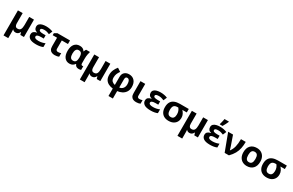

<svg xmlns="http://www.w3.org/2000/svg" viewBox="286 -2891 7976 5226"><g transform="rotate(30 4274.5 -278.0)"><path d="M582 -546V0H469L448 -73H441Q421 -32 391.5 -11Q362 10 319 10Q258 10 225 -34H222Q224 -24 225 -2.5Q226 19 226.5 42.5Q227 66 227 84V240H78V-546H227V-227Q227 -109 316 -109Q383 -109 408 -155.5Q433 -202 433 -289V-546Z M1070 -336V-233H988Q911 -233 878 -216Q845 -199 845 -166Q845 -139 875 -122Q905 -105 976 -105Q1037 -105 1089.5 -118Q1142 -131 1177 -147V-28Q1140 -11 1086 -0.5Q1032 10 965 10Q824 10 761 -34Q698 -78 698 -151Q698 -211 734.5 -241Q771 -271 831 -282V-287Q778 -299 752.5 -331.5Q727 -364 727 -413Q727 -465 759 -496.5Q791 -528 845 -542Q899 -556 965 -556Q1022 -556 1079 -545Q1136 -534 1178 -515L1132 -407Q1096 -422 1057.5 -434Q1019 -446 969 -446Q860 -446 860 -395Q860 -363 892.5 -349.5Q925 -336 995 -336Z M1715 -546V-434H1521V-171Q1521 -140 1539 -124.5Q1557 -109 1586 -109Q1611 -109 1634 -113.5Q1657 -118 1680 -126V-15Q1657 -4 1624 3Q1591 10 1552 10Q1501 10 1460 -6Q1419 -22 1395.5 -61Q1372 -100 1372 -171V-434H1235V-496L1321 -546Z M2012 10Q1916 10 1857 -61.5Q1798 -133 1798 -271Q1798 -410 1858.5 -482.5Q1919 -555 2023 -555Q2081 -555 2118 -534.5Q2155 -514 2180 -473H2187Q2191 -490 2199.5 -510.5Q2208 -531 2220 -546H2343Q2332 -514 2320 -453Q2308 -392 2308 -325V-173Q2308 -139 2320.5 -127Q2333 -115 2349 -115Q2356 -115 2365 -116.5Q2374 -118 2378 -120V-3Q2371 2 2349 6Q2327 10 2311 10Q2261 10 2230 -8Q2199 -26 2182 -72H2172Q2149 -38 2111 -14Q2073 10 2012 10ZM2057 -109Q2119 -109 2143 -146.5Q2167 -184 2169 -266V-272Q2169 -352 2144.5 -394Q2120 -436 2055 -436Q2002 -436 1976 -393.5Q1950 -351 1950 -270Q1950 -109 2057 -109Z M2982 -546V0H2869L2848 -73H2841Q2821 -32 2791.5 -11Q2762 10 2719 10Q2658 10 2625 -34H2622Q2624 -24 2625 -2.5Q2626 19 2626.5 42.5Q2627 66 2627 84V240H2478V-546H2627V-227Q2627 -109 2716 -109Q2783 -109 2808 -155.5Q2833 -202 2833 -289V-546Z M3217 -557 3325 -487Q3287 -435 3266 -384Q3245 -333 3245 -267Q3245 -190 3283.5 -154Q3322 -118 3377 -107V-359Q3377 -455 3432 -504.5Q3487 -554 3572 -554Q3681 -554 3744 -483Q3807 -412 3807 -289Q3807 -196 3766 -133Q3725 -70 3658.5 -36Q3592 -2 3515 6V240H3377V6Q3299 -2 3237.5 -33Q3176 -64 3140.5 -122Q3105 -180 3105 -270Q3105 -356 3136 -426Q3167 -496 3217 -557ZM3574 -446Q3546 -446 3530.5 -426.5Q3515 -407 3515 -360V-107Q3583 -113 3623.5 -163Q3664 -213 3664 -288Q3664 -331 3655.5 -367Q3647 -403 3627.5 -424.5Q3608 -446 3574 -446Z M4079 -546V-171Q4079 -140 4097 -124.5Q4115 -109 4144 -109Q4169 -109 4192 -113.5Q4215 -118 4238 -126V-15Q4216 -4 4182.5 3Q4149 10 4110 10Q4059 10 4018.5 -6Q3978 -22 3954 -61Q3930 -100 3930 -171V-546Z M4669 -336V-233H4587Q4510 -233 4477 -216Q4444 -199 4444 -166Q4444 -139 4474 -122Q4504 -105 4575 -105Q4636 -105 4688.5 -118Q4741 -131 4776 -147V-28Q4739 -11 4685 -0.5Q4631 10 4564 10Q4423 10 4360 -34Q4297 -78 4297 -151Q4297 -211 4333.5 -241Q4370 -271 4430 -282V-287Q4377 -299 4351.5 -331.5Q4326 -364 4326 -413Q4326 -465 4358 -496.5Q4390 -528 4444 -542Q4498 -556 4564 -556Q4621 -556 4678 -545Q4735 -534 4777 -515L4731 -407Q4695 -422 4656.5 -434Q4618 -446 4568 -446Q4459 -446 4459 -395Q4459 -363 4491.5 -349.5Q4524 -336 4594 -336Z M5396 -232Q5396 -164 5365 -109Q5334 -54 5274 -22Q5214 10 5126 10Q5046 10 4986 -21.5Q4926 -53 4892.5 -114.5Q4859 -176 4859 -266Q4859 -366 4896 -428Q4933 -490 5002.5 -518.5Q5072 -547 5167 -547H5447V-438H5308Q5344 -400 5370 -350Q5396 -300 5396 -232ZM5012 -266Q5012 -196 5039 -153Q5066 -110 5128 -110Q5189 -110 5216 -150Q5243 -190 5243 -255Q5243 -315 5227 -358Q5211 -401 5181 -438H5157Q5081 -438 5046.5 -400.5Q5012 -363 5012 -266Z M6049 -546V0H5936L5915 -73H5908Q5888 -32 5858.5 -11Q5829 10 5786 10Q5725 10 5692 -34H5689Q5691 -24 5692 -2.5Q5693 19 5693.5 42.5Q5694 66 5694 84V240H5545V-546H5694V-227Q5694 -109 5783 -109Q5850 -109 5875 -155.5Q5900 -202 5900 -289V-546Z M6537 -336V-233H6455Q6378 -233 6345 -216Q6312 -199 6312 -166Q6312 -139 6342 -122Q6372 -105 6443 -105Q6504 -105 6556.5 -118Q6609 -131 6644 -147V-28Q6607 -11 6553 -0.5Q6499 10 6432 10Q6291 10 6228 -34Q6165 -78 6165 -151Q6165 -211 6201.5 -241Q6238 -271 6298 -282V-287Q6245 -299 6219.5 -331.5Q6194 -364 6194 -413Q6194 -465 6226 -496.5Q6258 -528 6312 -542Q6366 -556 6432 -556Q6489 -556 6546 -545Q6603 -534 6645 -515L6599 -407Q6563 -422 6524.5 -434Q6486 -446 6436 -446Q6327 -446 6327 -395Q6327 -363 6359.5 -349.5Q6392 -336 6462 -336ZM6386 -606V-621Q6393 -644 6401 -675.5Q6409 -707 6416 -738.5Q6423 -770 6426 -796H6564V-784Q6547 -745 6524 -699Q6501 -653 6473 -606Z M6685 -546H6838L6944 -243Q6952 -220 6962 -186Q6972 -152 6978 -132H6982Q7039 -207 7063.5 -305.5Q7088 -404 7088 -546H7238Q7238 -438 7219.5 -345.5Q7201 -253 7154.5 -168.5Q7108 -84 7024 0H6890Z M7851 -274Q7851 -138 7779.5 -64Q7708 10 7585 10Q7509 10 7449.5 -23Q7390 -56 7356 -119.5Q7322 -183 7322 -274Q7322 -410 7393 -483Q7464 -556 7588 -556Q7665 -556 7724 -523Q7783 -490 7817 -427Q7851 -364 7851 -274ZM7474 -274Q7474 -193 7500.5 -151.5Q7527 -110 7587 -110Q7646 -110 7672.5 -151.5Q7699 -193 7699 -274Q7699 -355 7672.5 -395.5Q7646 -436 7586 -436Q7527 -436 7500.5 -395.5Q7474 -355 7474 -274Z M8478 -232Q8478 -164 8447 -109Q8416 -54 8356 -22Q8296 10 8208 10Q8128 10 8068 -21.5Q8008 -53 7974.5 -114.5Q7941 -176 7941 -266Q7941 -366 7978 -428Q8015 -490 8084.5 -518.5Q8154 -547 8249 -547H8529V-438H8390Q8426 -400 8452 -350Q8478 -300 8478 -232ZM8094 -266Q8094 -196 8121 -153Q8148 -110 8210 -110Q8271 -110 8298 -150Q8325 -190 8325 -255Q8325 -315 8309 -358Q8293 -401 8263 -438H8239Q8163 -438 8128.5 -400.5Q8094 -363 8094 -266Z"/></g></svg>

Font: Noto Sans
Style: Bold
Weight: 700
Designer: Monotype Design Team
Foundry: Monotype Imaging Inc.
Version: Version 2.000;GOOG;noto-source:20170915:90ef993387c0; ttfaut